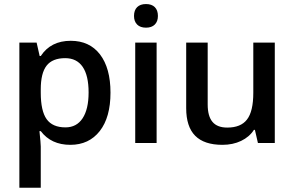

<svg xmlns="http://www.w3.org/2000/svg" viewBox="-20 -692 1423 929"><path d="M408.7 -244.6Q408.7 -326.7 379.9 -368.7Q351.1 -410.6 295.4 -410.6Q233.9 -410.6 205.6 -374.5Q177.2 -338.4 177.2 -259.3V-243.7Q177.2 -155.3 205.6 -115.5Q233.9 -75.7 296.9 -75.7Q350.6 -75.7 379.6 -119.6Q408.7 -163.6 408.7 -244.6ZM462.9 -58.1Q410.6 8.8 320.3 8.8Q227.5 8.8 177.2 -57.6H170.9Q177.2 1.5 177.2 17.1V216.3H73.7V-485.8H157.2Q161.1 -470.7 171.9 -420.9H177.2Q225.6 -494.6 322.3 -494.6Q413.1 -494.6 463.9 -428.7Q514.6 -362.3 514.6 -243.7Q514.6 -124.5 462.9 -58.1Z M686.5 -558.1Q658.7 -558.1 643.6 -573.2Q628.4 -588.4 628.4 -614.7Q628.4 -642.6 643.6 -657.5Q658.7 -672.4 686.5 -672.4Q713.9 -672.4 729 -657.5Q744.1 -642.6 744.1 -614.7Q744.1 -588.4 729 -573.2Q713.9 -558.1 686.5 -558.1ZM737.8 -485.8V0H634.3V-485.8Z M1309.6 0H1228L1213.4 -63.5H1208.5Q1186.5 -29.3 1146.7 -10.3Q1106.9 8.8 1056.2 8.8Q967.8 8.8 924.3 -35.2Q880.9 -79.1 880.9 -168.5V-485.8H984.9V-186.5Q984.9 -129.9 1008.1 -102.3Q1031.2 -74.7 1079.6 -74.7Q1145 -74.7 1174.8 -113.3Q1205.6 -152.3 1205.6 -243.7V-485.8H1309.6Z"/></svg>

Font: Khula Semibold
Style: Regular
Weight: 600
Designer: Erin McLaughlin, Steve Matteson
Version: Version 1.000;PS 1.0;hotconv 1.0.72;makeotf.lib2.5.5900